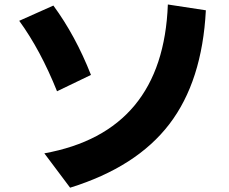

<svg xmlns="http://www.w3.org/2000/svg" viewBox="-20 -788 1040 873"><path d="M67.4 -693.4 222.7 -762.7Q323.2 -626 393.6 -447.3L239.3 -373Q164.1 -560.5 67.4 -693.4ZM181.6 -90.8Q721.7 -188.5 743.2 -767.6L916 -741.2Q899.4 -418.9 750 -223.6Q600.6 -28.3 298.8 65.4Z"/></svg>

Font: GenEi M Gothic v2 Heavy
Style: Regular
Weight: 800
Version: Version 2.0